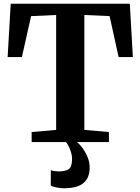

<svg xmlns="http://www.w3.org/2000/svg" viewBox="-20 -763 754 1031"><path d="M281.5 -65.5V-682.5L147 -676.5L97.5 -456.5H21L37.5 -743H677L693.5 -456.5H617L568.5 -676.5L433 -682.5V-65.5L565 -54V0H150V-54ZM323.5 248Q306 248 285.8 244Q265.5 240 252.5 234.5L253 151Q263 154.5 275.8 156Q288.5 157.5 295 157.5Q329.5 157.5 348.2 145.8Q367 134 367 89.5Q367 71.5 361 53Q355 34.5 347.5 20Q340 5.5 334 0H374H393Q404.5 8 420.8 29Q437 50 449.8 79.5Q462.5 109 461.5 142Q460 181 443 204.2Q426 227.5 395.8 237.8Q365.5 248 323.5 248Z"/></svg>

Font: Merriweather 36pt
Style: Bold
Weight: 700
Designer: Eben Sorkin
Foundry: Eben Sorkin
Version: Version 2.100